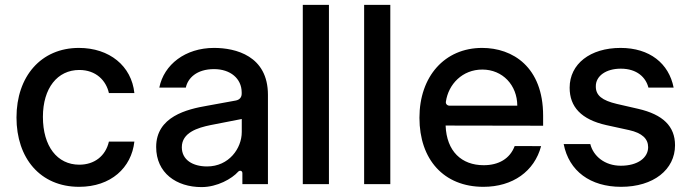

<svg xmlns="http://www.w3.org/2000/svg" viewBox="-20 -747 2804 779"><path d="M301.1 11C430 11 513.5 -66.4 525.2 -172.6H421.9C408.4 -113.6 362.6 -78.8 301.8 -78.8C212 -78.8 154.1 -153.8 154.1 -272.7C154.1 -389.6 213.1 -463.1 301.8 -463.1C369.3 -463.1 410.5 -420.5 421.9 -369.3H525.2C513.8 -479.4 424 -552.6 300.1 -552.6C146.3 -552.6 46.9 -436.8 46.9 -270.2C46.9 -105.8 142.8 11 301.1 11Z M797.9 12.1C861.5 12.1 921.2 -22 946.4 -50.4C952.8 -57.2 963.4 -54.7 963.4 -44.4V0H1067.1V-362.2C1067.1 -521 935.4 -552.6 848.4 -552.6C731.9 -552.6 645.2 -485.1 626.4 -391.7H734C741.8 -429.3 777.3 -466.6 848.4 -466.6C914.8 -466.6 960.2 -428.3 960.6 -372.5V-366.8C960.6 -352.3 952.1 -342 936.4 -339.1L821.7 -318.2C738.3 -304 613.6 -273.8 613.6 -150.6C613.6 -45.1 695.7 12.1 797.9 12.1ZM820.3 -71.7C762.4 -71.7 717.7 -98 717.7 -149.5C717.7 -209.2 782.3 -228.7 833.5 -239.3L960.9 -264.2V-211.3C960.9 -144.9 908.7 -71.7 820.3 -71.7Z M1314.6 -727.3H1208.5V0H1314.6Z M1563.6 -727.3H1457.4V0H1563.6Z M1936.1 -552.6C1784.1 -552.6 1681.8 -436.8 1681.8 -269.2C1681.8 -99.8 1780.5 11 1941.4 11C2060.4 11 2148.1 -51.8 2175.4 -154.1L2068.2 -154.5C2049 -103 2003.2 -76.7 1942.5 -76.7C1853 -76.7 1791.9 -132.8 1788 -237.6L2183.6 -236.9V-277.7C2183.6 -475.5 2060 -552.6 1936.1 -552.6ZM2078.8 -318.2H1804C1794.7 -318.2 1787.6 -325.3 1789.1 -334.5C1799.4 -405.5 1856.2 -464.8 1936.8 -464.8C2019.5 -464.8 2078.5 -401.3 2078.8 -318.2Z M2713.1 -391.7C2693.9 -489.7 2615.8 -552.6 2497.9 -552.6C2374.6 -552.6 2291.2 -487.6 2291.2 -391C2291.2 -313.6 2338.1 -262.1 2440.3 -239.3L2532.7 -219.1C2585.2 -207.4 2609.7 -183.9 2609.7 -149.9C2609.7 -107.6 2568.5 -74.6 2498.9 -74.6C2433.2 -74.6 2387.1 -114 2375 -162.6H2267C2288.4 -52.6 2375.4 11 2500 11C2631.4 11 2718.8 -58.9 2718.8 -157.7C2718.8 -234.7 2669.7 -282.3 2569.6 -305.4L2483 -325.3C2422.9 -339.5 2397 -359.7 2397.4 -396.7C2397 -438.6 2438.6 -468.4 2498.6 -468.4C2565 -468.4 2600.5 -432.5 2610.8 -391.7Z"/></svg>

Font: RA Harald Medium
Style: Regular
Weight: 500
Designer: Rasmus Andersson
Foundry: rsms
Version: Version 3.000;hotconv 1.0.109;makeotfexe 2.5.65596